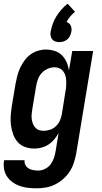

<svg xmlns="http://www.w3.org/2000/svg" viewBox="-33 -796 553 1039"><path d="M166 223Q142 223 119 220.5Q96 218 74.5 210.5Q53 203 35 190Q17 177 5 159Q-7 141 -11 118Q-15 95 -11 72V71H100Q98 85 104.5 97Q111 109 122 115.5Q133 122 146.5 124.5Q160 127 174 127Q192 127 210.5 118Q229 109 241 93Q253 77 259 58.5Q265 40 268 22L284 -76Q274 -58 261 -42Q248 -26 230.5 -14.5Q213 -3 193 2.5Q173 8 154 8Q127 8 103 -0.5Q79 -9 63 -27Q47 -45 38.5 -68.5Q30 -92 26.5 -117.5Q23 -143 25 -169.5Q27 -196 31 -222L51 -342Q55 -364 60.5 -385.5Q66 -407 75.5 -427.5Q85 -448 98.5 -467Q112 -486 130.5 -500Q149 -514 171 -521Q193 -528 214 -528Q239 -528 262.5 -520.5Q286 -513 302 -497Q318 -481 327.5 -459Q337 -437 340 -414L358 -520H471L379 37Q374 62 366 86.5Q358 111 343.5 133Q329 155 308.5 173Q288 191 264.5 202.5Q241 214 216 218.5Q191 223 166 223ZM202 -88Q220 -88 238 -94Q256 -100 270 -113.5Q284 -127 291.5 -144.5Q299 -162 302 -180L321 -300Q324 -314 325 -328.5Q326 -343 325.5 -357Q325 -371 321.5 -384.5Q318 -398 310 -409Q302 -420 289.5 -426Q277 -432 263 -432Q244 -432 224.5 -423.5Q205 -415 191.5 -399.5Q178 -384 171.5 -365Q165 -346 162 -327L142 -207Q140 -193 138.5 -179.5Q137 -166 138.5 -153Q140 -140 144.5 -128Q149 -116 157 -106.5Q165 -97 177 -92.5Q189 -88 202 -88ZM288 -568Q277 -568 266.5 -571.5Q256 -575 249.5 -583Q243 -591 241 -602Q239 -613 241 -624Q245 -646 252.5 -667Q260 -688 272 -707.5Q284 -727 299.5 -744.5Q315 -762 333 -776L373 -732Q359 -721 347 -707Q335 -693 327 -677Q334 -675 340.5 -669.5Q347 -664 350 -657Q353 -650 354 -641.5Q355 -633 353 -624Q351 -613 346 -602Q341 -591 331.5 -583Q322 -575 310.5 -571.5Q299 -568 288 -568Z"/></svg>

Font: Iosevka Term Curly
Style: Bold Italic
Weight: 700
Italic angle: -9°
Designer: Belleve Invis
Foundry: Belleve Invis
Version: Version 32.3.0